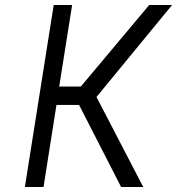

<svg xmlns="http://www.w3.org/2000/svg" viewBox="-20 -752 712 772"><path d="M80 0H155L207 -330H298L467 0H556L368 -362L672 -732H580L305 -404H218L270 -732H196Z"/></svg>

Font: Exo
Style: Regular Italic
Weight: 400
Designer: Natanael Gama
Version: Version 1.00